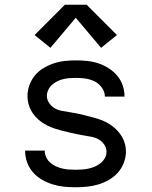

<svg xmlns="http://www.w3.org/2000/svg" viewBox="-20 -783 640 811"><path d="M299 8Q274 8 249.5 5.5Q225 3 201.5 -4.5Q178 -12 156.5 -24.5Q135 -37 119 -55.5Q103 -74 94.5 -97.5Q86 -121 86 -146Q86 -146 86 -146.5Q86 -147 86 -147H169Q169 -147 169 -147Q169 -147 169 -147Q169 -133 175 -119.5Q181 -106 191.5 -96.5Q202 -87 215 -81Q228 -75 242 -71.5Q256 -68 270 -67Q284 -66 299 -66Q313 -66 327 -67Q341 -68 354.5 -71Q368 -74 381 -79.5Q394 -85 405 -94Q416 -103 423 -115.5Q430 -128 430 -142Q430 -158 420.5 -172Q411 -186 397 -194Q383 -202 367.5 -205Q352 -208 336 -210.5Q320 -213 304.5 -216.5Q289 -220 273 -223.5Q257 -227 241.5 -231Q226 -235 211 -240Q196 -245 181.5 -252Q167 -259 154 -268.5Q141 -278 130 -290Q119 -302 111.5 -316Q104 -330 100 -345.5Q96 -361 96 -377Q96 -401 104.5 -424Q113 -447 128 -465Q143 -483 164 -495.5Q185 -508 207.5 -515.5Q230 -523 254 -525.5Q278 -528 301 -528Q325 -528 349 -525.5Q373 -523 395.5 -515.5Q418 -508 438.5 -495Q459 -482 474.5 -464Q490 -446 498 -423Q506 -400 506 -376Q506 -376 506 -375.5Q506 -375 506 -375H423Q423 -375 423 -375Q423 -375 423 -375Q423 -395 410.5 -412.5Q398 -430 380 -439Q362 -448 342 -451Q322 -454 301 -454Q288 -454 274.5 -453Q261 -452 248 -449Q235 -446 222.5 -440Q210 -434 200 -425Q190 -416 184 -403.5Q178 -391 178 -378Q178 -362 187.5 -348Q197 -334 210.5 -326Q224 -318 240 -315Q256 -312 272 -309.5Q288 -307 303.5 -304Q319 -301 334.5 -297Q350 -293 365.5 -289Q381 -285 396.5 -280Q412 -275 426 -268Q440 -261 453 -251.5Q466 -242 477 -230Q488 -218 496 -204Q504 -190 508 -174.5Q512 -159 512 -143Q512 -119 503 -95.5Q494 -72 478 -54Q462 -36 440.5 -23.5Q419 -11 395.5 -4Q372 3 347.5 5.5Q323 8 299 8ZM407 -581 300 -708 193 -581 126 -635 254 -763H346L474 -635Z"/></svg>

Font: Iosevka Meiseki Sans
Style: Regular
Weight: 400
Monospace: yes
Designer: Belleve Invis
Foundry: Belleve Invis
Version: Version 11.2.6; ttfautohint (v1.8.4)